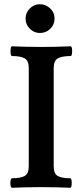

<svg xmlns="http://www.w3.org/2000/svg" viewBox="-20 -885 386 908"><path d="M37 3Q31.9 3 29.9 -8Q28 -19 29.9 -30.5Q31.9 -42 37 -42Q76 -42 96 -52.5Q116 -63 116 -99V-563Q116 -598.6 96 -609.3Q76 -620 37 -620Q32 -620 30.5 -631.5Q29 -643 30.5 -654.5Q32 -666 37 -666Q106 -663 175 -663Q245 -663 314 -666Q319 -666 320.5 -654.7Q322 -643.3 320.5 -631.7Q319 -620 314 -620Q274 -620 254 -609.3Q234 -598.6 234 -563V-99Q234 -63 253.5 -52.5Q273 -42 312 -42Q317 -42 318.5 -30.4Q320 -18.9 318.5 -7.9Q317 3 312 3Q243 0 174 0Q106 0 37 3ZM169 -729Q141 -729 121 -749Q101 -769 101 -797Q101 -825 121 -845Q141 -865 169 -865Q196 -865 217 -845.5Q238 -826 238 -797Q238 -769 218 -749Q198 -729 169 -729Z"/></svg>

Font: Junicode VF
Style: Regular
Weight: 400
Designer: Peter S. Baker
Version: Version 2.213